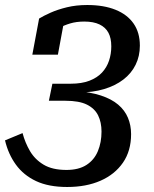

<svg xmlns="http://www.w3.org/2000/svg" viewBox="-35 -672 615 766"><path d="M233 74Q309 74 366 49Q423 24 455.5 -23Q488 -70 488 -137Q488 -172 475.5 -202Q463 -232 436.5 -254.5Q410 -277 367.5 -291Q325 -305 265 -309L307 -292L311 -316L278 -303Q335 -303 380 -316.5Q425 -330 457 -354.5Q489 -379 506 -413.5Q523 -448 523 -490Q523 -542 498 -578Q473 -614 426 -633Q379 -652 313 -652Q269 -652 232 -643Q195 -634 167 -621.5Q139 -609 121 -598L94 -454H196L220 -584Q208 -583 199.5 -579Q191 -575 184.5 -568.5Q178 -562 173.5 -553.5Q169 -545 167 -536Q181 -549 200.5 -560Q220 -571 245 -578.5Q270 -586 301 -586Q338 -586 362 -574.5Q386 -563 397.5 -541.5Q409 -520 409 -487Q409 -457 400 -430Q391 -403 372 -382.5Q353 -362 322 -350Q291 -338 247 -338H174L160 -270H226Q281 -270 312 -254.5Q343 -239 356.5 -211.5Q370 -184 370 -147Q370 -104 355.5 -69Q341 -34 310 -14Q279 6 230 6Q174 6 139 -15Q104 -36 84.5 -69.5Q65 -103 55 -141L-15 -112Q-2 -57 28.5 -15Q59 27 109 50.5Q159 74 233 74Z"/></svg>

Font: Roboto Serif 20pt Medium
Style: Italic
Weight: 500
Italic angle: -10°
Version: Version 1.008